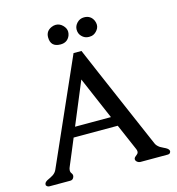

<svg xmlns="http://www.w3.org/2000/svg" viewBox="-128 -1003 1034 1123"><g transform="rotate(-15 389.0 -441.5)"><path d="M418 -706.5Q445.3 -642.1 481.2 -558.6Q517.1 -475.1 555.4 -386.7Q593.8 -298.3 629.6 -214.8Q665.5 -131.3 690.4 -74.2Q696.8 -58.6 715.3 -45.9Q725.6 -39.6 736.6 -34.7Q747.6 -29.8 755.4 -24.4Q762.7 -19 765.1 -13.7Q767.1 -10.3 767.1 -6.3Q767.1 -2.9 764.6 1.5Q760.7 9.8 748 9.8H583Q574.2 9.8 566.4 4.4Q558.1 -1.5 556.6 -6.8Q555.2 -9.3 555.2 -13.2Q555.2 -21.5 564 -28.8Q568.8 -33.2 574.2 -37.4Q579.6 -41.5 581.5 -47.4Q582.5 -50.3 582.5 -53.7Q582.5 -60.5 579.1 -68.8L509.8 -229H242.7Q228 -193.8 210.7 -152.1Q193.4 -110.4 175.8 -68.8Q171.9 -60.1 171.4 -53.2Q170.9 -50.3 170.9 -47.4Q170.9 -43.5 171.9 -40Q173.3 -35.2 176.5 -31.2Q179.7 -27.3 182.1 -20.5Q182.6 -15.6 182.6 -13.7Q182.6 -10.3 181.2 -7.3Q175.3 9.8 158.7 9.8H32.7Q20.5 9.8 13.7 -0.5Q13.7 -1.5 12.7 -3.4Q12.7 -7.3 14.2 -12.7Q19 -23.4 36.6 -31.2Q43.5 -34.7 51.8 -38.6Q60.1 -42.5 67.9 -47.9Q83.5 -59.1 90.3 -74.7L370.1 -706.5ZM422.9 -834Q422.9 -856.4 440.2 -874.5Q457.5 -892.6 482.9 -892.6Q523.9 -892.6 540 -855.5Q544.9 -842.8 544.9 -831.1Q544.9 -810.1 526.9 -792Q509.8 -774.9 489.3 -774.9Q488.8 -774.4 482.4 -774.4Q456.5 -774.4 439 -793Q422.9 -809.1 422.9 -834ZM250 -834Q250 -872.1 286.6 -887.7Q299.3 -893.1 311.5 -893.1Q335.4 -893.1 353.5 -875Q372.1 -856.4 372.1 -835Q372.1 -823.7 367.7 -812Q352.1 -774.9 310.5 -774.9Q250 -774.9 250 -834ZM484.4 -288.1 374 -545.4Q354.5 -498 323.5 -423.8Q292.5 -349.6 267.1 -288.1Z"/></g></svg>

Font: Caudex
Style: Bold
Weight: 700
Version: Version 1.01